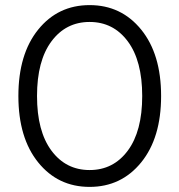

<svg xmlns="http://www.w3.org/2000/svg" viewBox="-20 -726 702 752"><path d="M533 -90Q455 6 331 6Q207 6 129.5 -90Q52 -186 52 -350Q52 -514 129.5 -610Q207 -706 331 -706Q455 -706 533 -610Q611 -514 611 -350Q611 -186 533 -90ZM181.5 -564Q125 -488 125 -350Q125 -212 181.5 -136Q238 -60 331 -60Q424 -60 480.5 -136Q537 -212 537 -350Q537 -488 480.5 -564Q424 -640 331 -640Q238 -640 181.5 -564Z"/></svg>

Font: Belfius21
Style: Regular
Weight: 400
Designer: Montserrat's base design by Julieta Ulanovsky, modified by Coast SPRL for Belfius Bank NV.
Foundry: Montserrat's base design by Julieta Ulanovsky, modified by Coast SPRL for Belfius Bank NV.
Version: Version 2.000;FEAKit 1.0